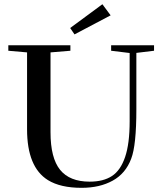

<svg xmlns="http://www.w3.org/2000/svg" viewBox="-20 -878 769 911"><path d="M333.5 -714.8 313 -745.1 465.8 -857.9 504.9 -805.2ZM367.2 13.2Q266.6 13.2 207.5 -23.4Q108.4 -85 108.4 -264.6V-629.4L19.5 -637.2V-663.1H314V-637.2L219.7 -629.4V-250.5Q219.7 -128.4 265.1 -72.3Q310.5 -16.1 405.3 -16.1Q470.7 -16.1 511.5 -43Q552.2 -69.8 573.7 -133.3Q595.2 -196.8 595.2 -302.2V-626.5L507.3 -637.2V-663.1H710.9V-637.2L627 -627V-359.4Q627 -188 602.5 -125Q576.2 -54.7 514.6 -20.8Q453.1 13.2 367.2 13.2Z"/></svg>

Font: Elstob Medium
Style: Regular
Weight: 500
Designer: Peter S. Baker
Version: Version 1.015